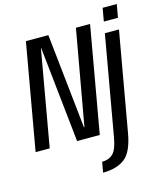

<svg xmlns="http://www.w3.org/2000/svg" viewBox="-163 -852 996 1181"><g transform="rotate(-15 335.0 -261.0)"><path d="M-23.7 0H66.1L173.2 -608.7H175.2L240.4 0H384.9L503.9 -675H413.8L306.1 -70.6H303.1L238.3 -675H95.3ZM344.5 229.2Q431.4 229.2 483.4 189.9Q535.4 150.6 555.7 33.2L666.9 -596.5H577.1L465.3 37.9Q452.3 112.9 425.5 138Q398.8 163.1 356.4 163.1ZM604.3 -751 589.5 -667.3H679.5L694.3 -751Z"/></g></svg>

Font: Anybody Thin Condensed
Style: Italic
Weight: 100
Width: 3
Italic angle: -10°
Version: Version 1.113;gftools[0.9.25]